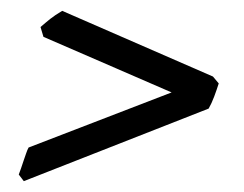

<svg xmlns="http://www.w3.org/2000/svg" viewBox="-20 -459 450 354"><path d="M383.3 -305.2Q379.9 -294.4 375 -281.2Q370.1 -268.1 364.7 -258.8L23.9 -125L14.6 -137.2Q16.6 -142.1 18.8 -148.7Q21 -155.3 23.4 -162.4Q25.9 -169.4 28.1 -176Q30.3 -182.6 32.7 -187L296.4 -288.6L60.1 -391.1L54.7 -409.2Q60.5 -414.1 64.5 -417.5L72.8 -424.3Q77.1 -427.7 82.3 -431.2Q87.4 -434.6 94.7 -439L372.6 -317.9Z"/></svg>

Font: Gentium Plus APac
Style: Italic
Weight: 400
Italic angle: -8°
Designer: J. Victor Gaultney, Annie Olsen, Iska Routamaa, Becca Hirsbrunner
Foundry: SIL International
Version: Version 5.000